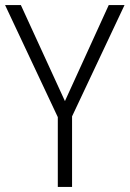

<svg xmlns="http://www.w3.org/2000/svg" viewBox="-20 -734 509 754"><path d="M235 -337 407 -714H469L263 -277V0H207V-274L0 -714H62Z"/></svg>

Font: Noto Sans Arabic SemCond Light
Style: Regular
Weight: 300
Width: 4
Designer: Monotype Design Team, Nadine Chahine, Nizar Qandah and Khaled Hosny
Foundry: Monotype Imaging Inc.
Version: Version 2.012; ttfautohint (v1.8.4.7-5d5b)